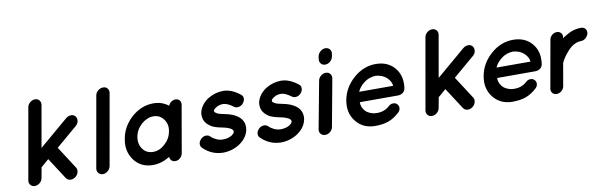

<svg xmlns="http://www.w3.org/2000/svg" viewBox="-47 -1137 4921 1575"><g transform="rotate(-10 2413.0 -349.5)"><path d="M99 -55 203 -645Q207 -668 226 -684Q245 -700 268 -700Q291 -700 304 -683.5Q317 -667 313 -645L252 -298L494 -504Q514 -520 536.5 -520Q559 -520 572 -504Q585 -487 581.5 -464.5Q578 -442 559 -426L383 -276L503 -90Q514 -73 508 -50Q502 -27 482 -13Q465 0 444 0Q419 0 405 -20L290 -198L225 -142L209 -55Q205 -32 186 -16Q167 0 144 0Q121 0 108 -16.5Q95 -33 99 -55Z M769 -644Q773 -667 792.5 -683Q812 -699 835 -699Q858 -699 871 -683Q884 -667 880 -644L776 -55Q772 -32 753 -15.5Q734 1 711 1Q688 1 674.5 -15.5Q661 -32 665 -55Z M1130 -1Q1030 -1 974 -75Q918 -151 937 -250Q953 -351 1035 -426Q1118 -499 1218 -499Q1290 -499 1343 -457Q1350 -475 1366.5 -487Q1383 -499 1402 -499Q1425 -499 1437 -483.5Q1449 -468 1445 -446L1377 -55Q1372 -32 1354.5 -16.5Q1337 -1 1315 -1Q1295 -1 1283 -13Q1271 -25 1270 -44Q1201 -1 1130 -1ZM1100 -353Q1052 -310 1042 -250Q1032 -190 1064 -148Q1094 -107 1149 -107Q1203 -107 1247 -148Q1294 -189 1305 -250Q1317 -309 1283 -353Q1252 -394 1199 -394Q1148 -394 1100 -353Z M1549 -70Q1534 -84 1535.5 -105Q1537 -126 1554 -143Q1571 -161 1594 -163Q1617 -165 1632 -150Q1648 -133 1676 -120Q1704 -107 1731 -108Q1772 -108 1803 -126Q1825 -141 1828 -155Q1828 -162 1827 -166Q1823 -172 1816 -179Q1790 -196 1739 -206H1738Q1686 -216 1655 -232Q1613 -258 1599 -291Q1588 -320 1592 -353Q1605 -417 1670 -462Q1732 -500 1799 -500Q1868 -500 1939 -444Q1956 -433 1956.5 -411Q1957 -389 1941 -371Q1927 -353 1904.5 -348.5Q1882 -344 1866 -356Q1815 -394 1781 -394Q1742 -394 1718 -375Q1701 -365 1698 -353V-345Q1700 -340 1708 -335Q1725 -320 1775 -312L1776 -311H1777Q1831 -301 1865 -282Q1909 -259 1925 -222Q1938 -193 1932 -155Q1919 -87 1850 -41Q1786 -1 1713 -1Q1619 -2 1549 -70Z M2031 -70Q2016 -84 2017.5 -105Q2019 -126 2036 -143Q2053 -161 2076 -163Q2099 -165 2114 -150Q2130 -133 2158 -120Q2186 -107 2213 -108Q2254 -108 2285 -126Q2307 -141 2310 -155Q2310 -162 2309 -166Q2305 -172 2298 -179Q2272 -196 2221 -206H2220Q2168 -216 2137 -232Q2095 -258 2081 -291Q2070 -320 2074 -353Q2087 -417 2152 -462Q2214 -500 2281 -500Q2350 -500 2421 -444Q2438 -433 2438.5 -411Q2439 -389 2423 -371Q2409 -353 2386.5 -348.5Q2364 -344 2348 -356Q2297 -394 2263 -394Q2224 -394 2200 -375Q2183 -365 2180 -353V-345Q2182 -340 2190 -335Q2207 -320 2257 -312L2258 -311H2259Q2313 -301 2347 -282Q2391 -259 2407 -222Q2420 -193 2414 -155Q2401 -87 2332 -41Q2268 -1 2195 -1Q2101 -2 2031 -70Z M2517 -54 2590 -445Q2594 -468 2613 -484Q2632 -500 2655 -500Q2678 -500 2691 -483.5Q2704 -467 2700 -445L2628 -54Q2624 -31 2605 -15Q2586 1 2563 1Q2540 1 2526.5 -15Q2513 -31 2517 -54ZM2728 -623Q2724 -600 2705 -583.5Q2686 -567 2663 -567Q2640 -567 2627 -583.5Q2614 -600 2618 -623L2621 -644Q2626 -667 2645 -683Q2664 -699 2686 -699Q2709 -699 2722.5 -683Q2736 -667 2732 -644Z M2979 0Q2877 -1 2820 -74Q2763 -147 2782 -250Q2801 -353 2884.5 -426.5Q2968 -500 3070 -500Q3169 -500 3225.5 -434.5Q3282 -369 3269 -268Q3269 -264 3268 -263Q3268 -258 3266 -254Q3261 -236 3244 -225Q3227 -214 3207 -214H2888Q2888 -175 2910 -148Q2922 -130 2947 -117.5Q2972 -105 2998 -103Q3069 -97 3117 -141Q3134 -157 3152.5 -157Q3171 -157 3177.5 -152.5Q3184 -148 3189 -143Q3202 -129 3200.5 -110Q3199 -91 3185 -77Q3140 -35 3093 -17.5Q3046 0 2979 0ZM3053 -405Q2995 -402 2954 -369Q2913 -336 2898 -299H3181Q3179 -334 3145.5 -367Q3112 -400 3053 -405Z M3407 -55 3511 -645Q3515 -668 3534 -684Q3553 -700 3576 -700Q3599 -700 3612 -683.5Q3625 -667 3621 -645L3560 -298L3802 -504Q3822 -520 3844.5 -520Q3867 -520 3880 -504Q3893 -487 3889.5 -464.5Q3886 -442 3867 -426L3691 -276L3811 -90Q3822 -73 3816 -50Q3810 -27 3790 -13Q3773 0 3752 0Q3727 0 3713 -20L3598 -198L3533 -142L3517 -55Q3513 -32 3494 -16Q3475 0 3452 0Q3429 0 3416 -16.5Q3403 -33 3407 -55Z M4123 0Q4021 -1 3964 -74Q3907 -147 3926 -250Q3945 -353 4028.5 -426.5Q4112 -500 4214 -500Q4313 -500 4369.5 -434.5Q4426 -369 4413 -268Q4413 -264 4412 -263Q4412 -258 4410 -254Q4405 -236 4388 -225Q4371 -214 4351 -214H4032Q4032 -175 4054 -148Q4066 -130 4091 -117.5Q4116 -105 4142 -103Q4213 -97 4261 -141Q4278 -157 4296.5 -157Q4315 -157 4321.5 -152.5Q4328 -148 4333 -143Q4346 -129 4344.5 -110Q4343 -91 4329 -77Q4284 -35 4237 -17.5Q4190 0 4123 0ZM4197 -405Q4139 -402 4098 -369Q4057 -336 4042 -299H4325Q4323 -334 4289.5 -367Q4256 -400 4197 -405Z M4623 -447 4621 -440Q4633 -450 4649 -459Q4712 -500 4781 -500Q4803 -500 4816 -484.5Q4829 -469 4825 -447Q4820 -425 4802 -409Q4784 -393 4763 -393Q4732 -393 4699 -375Q4675 -362 4644 -327Q4607 -285 4587 -242L4554 -53Q4550 -31 4531.5 -15.5Q4513 0 4491 0Q4469 0 4456 -15.5Q4443 -31 4447 -53L4517 -447Q4520 -469 4538.5 -484.5Q4557 -500 4579 -500Q4601 -500 4614 -484.5Q4627 -469 4623 -447Z"/></g></svg>

Font: Quicksand
Style: Bold Italic
Weight: 700
Italic angle: -12°
Designer: Andrew Paglinawan
Foundry: Andrew Paglinawan
Version: 1.002